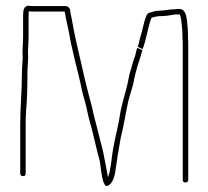

<svg xmlns="http://www.w3.org/2000/svg" viewBox="-20 -616 721 665"><path d="M504 -553C504 -556 527 -560 532 -560C553 -560 569 -563 587 -566H602H603C603 -566 603 -564 604 -563C606 -557 607 -551 608 -544C610 -527 612 -509 612 -487C613 -475 613 -463 613 -450V7C613 13 616 16 622 16C628 16 632 13 632 7V-450C632 -463 632 -475 631 -488C631 -500 631 -510 630 -520C627 -546 628 -585 601 -585C595 -585 589 -585 584 -584C568 -584 550 -579 532 -579C526 -579 520 -578 515 -577C501 -572 490 -574 486 -558C477 -538 474 -510 466 -488C463 -477 461 -464 457 -454L474 -446C487 -479 492 -521 504 -553ZM205 -595H97C92 -595 86 -595 81 -596C63 -597 60 -582 60 -562V-487C60 -469 58 -453 58 -433C60 -409 56 -392 56 -365C56 -304 50 -242 50 -183V-15C50 -9 54 -6 60 -6C66 -6 69 -9 69 -15V-183C69 -197 69 -212 70 -227C74 -270 75 -319 75 -365C75 -393 79 -410 77 -434C77 -453 79 -469 79 -487V-562C79 -568 79 -573 80 -577C85 -576 91 -576 97 -576H204C209 -544 218 -514 223 -481C226 -461 232 -442 236 -421C245 -384 257 -339 264 -302C269 -280 277 -258 281 -236C285 -220 284 -220 288 -206C290 -197 293 -187 296 -177L318 -87C321 -75 324 -65 326 -56C329 -39 334 35 352 28C369 21 376 -1 379 -19C384 -56 391 -101 398 -138C408 -176 415 -224 424 -264C430 -291 441 -315 445 -344C448 -359 453 -374 456 -387L462 -405C467 -419 469 -428 473 -443L455 -450L450 -431C449 -424 447 -418 444 -412L438 -392C435 -377 428 -363 426 -347C418 -302 406 -274 397 -227C390 -178 379 -144 371 -96C365 -60 365 -32 354 -2C348 -33 344 -59 337 -91L314 -182C309 -202 304 -218 300 -240C287 -287 275 -335 264 -385C252 -440 238 -492 229 -548C228 -555 223 -573 223 -580C222 -589 215 -595 205 -595Z"/></svg>

Font: Electronic
Style: ExThn
Weight: 100
Version: Version 1.011